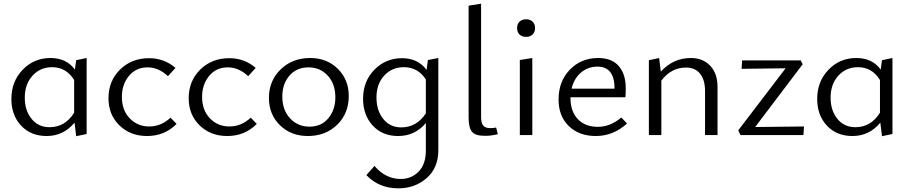

<svg xmlns="http://www.w3.org/2000/svg" viewBox="-20 -736 4959 1046"><path d="M395 -408 452 -420V-6L395 6L386 -68Q326 5 234 5Q148 5 95 -51.5Q42 -108 42 -197Q42 -292 103.5 -356Q165 -420 255 -420Q342 -420 388 -357ZM250 -43Q335 -43 384 -122V-300Q341 -370 264 -370Q199 -370 157 -323.5Q115 -277 115 -204Q115 -134 152 -88.5Q189 -43 250 -43Z M781 5Q690 5 630.5 -53Q571 -111 571 -201Q571 -295 634 -357Q697 -419 792 -419Q875 -419 936 -366L895 -321Q844 -369 784 -369Q721 -369 682.5 -322.5Q644 -276 644 -208Q644 -136 686.5 -91.5Q729 -47 793 -47Q858 -47 909 -95L942 -61Q877 5 781 5Z M1218 5Q1127 5 1067.5 -53Q1008 -111 1008 -201Q1008 -295 1071 -357Q1134 -419 1229 -419Q1312 -419 1373 -366L1332 -321Q1281 -369 1221 -369Q1158 -369 1119.5 -322.5Q1081 -276 1081 -208Q1081 -136 1123.5 -91.5Q1166 -47 1230 -47Q1295 -47 1346 -95L1379 -61Q1314 5 1218 5Z M1657 5Q1565 5 1505 -54Q1445 -113 1445 -202Q1445 -296 1509 -358Q1573 -420 1670 -420Q1761 -420 1820.5 -361Q1880 -302 1880 -213Q1880 -118 1817 -56.5Q1754 5 1657 5ZM1666 -46Q1731 -46 1769 -92Q1807 -138 1807 -206Q1807 -279 1765.5 -324Q1724 -369 1661 -369Q1596 -369 1557 -324Q1518 -279 1518 -210Q1518 -137 1560 -91.5Q1602 -46 1666 -46Z M2311 -409 2368 -420V82Q2368 179 2304 234.5Q2240 290 2151 290Q2044 290 1976 218L2020 168Q2081 239 2163 239Q2221 239 2260.5 199Q2300 159 2300 84V-66Q2241 5 2149 5Q2063 5 2010.5 -52Q1958 -109 1958 -198Q1958 -293 2019.5 -356Q2081 -419 2170 -419Q2257 -419 2304 -355ZM2166 -42Q2249 -42 2300 -118V-303Q2257 -370 2180 -370Q2115 -370 2073 -324Q2031 -278 2031 -205Q2031 -134 2068 -88Q2105 -42 2166 -42Z M2623 4Q2568 4 2550.5 -19Q2533 -42 2533 -95V-705L2601 -716V-97Q2601 -67 2612 -52.5Q2623 -38 2651 -38Q2665 -38 2683 -41L2692 -5Q2657 4 2623 4Z M2881.5 -548Q2868 -535 2846 -535Q2824 -535 2810.5 -548Q2797 -561 2797 -583Q2797 -605 2810.5 -618Q2824 -631 2846 -631Q2868 -631 2881.5 -618Q2895 -605 2895 -583Q2895 -561 2881.5 -548ZM2812 0V-409L2880 -420V0Z M3365 -96 3396 -63Q3321 5 3226 5Q3135 5 3079 -49Q3023 -103 3023 -194Q3023 -293 3084.5 -356.5Q3146 -420 3239 -420Q3313 -420 3351 -376Q3389 -332 3389 -256Q3389 -222 3387 -206H3088V-202Q3088 -129 3128 -87Q3168 -45 3237 -45Q3305 -45 3365 -96ZM3235 -373Q3183 -373 3145 -340.5Q3107 -308 3094 -253H3328V-254Q3328 -373 3235 -373Z M3744 -420Q3809 -420 3849 -378Q3889 -336 3889 -263V0H3821V-240Q3821 -301 3794 -334.5Q3767 -368 3717 -368Q3637 -368 3583 -297V0H3515V-408L3571 -420L3580 -346Q3648 -420 3744 -420Z M4094 -44 4360 -47 4357 0H4014L4002 -26L4260 -364L4020 -361L4023 -407H4342L4353 -386Z M4785 -408 4842 -420V-6L4785 6L4776 -68Q4716 5 4624 5Q4538 5 4485 -51.5Q4432 -108 4432 -197Q4432 -292 4493.5 -356Q4555 -420 4645 -420Q4732 -420 4778 -357ZM4640 -43Q4725 -43 4774 -122V-300Q4731 -370 4654 -370Q4589 -370 4547 -323.5Q4505 -277 4505 -204Q4505 -134 4542 -88.5Q4579 -43 4640 -43Z"/></svg>

Font: EauTestInfant
Style: Regular
Weight: 400
Designer: Christian Thalmann (Catharsis Fonts)
Version: Version 0.001;PS 000.001;hotconv 1.0.88;makeotf.lib2.5.64775